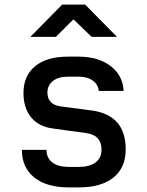

<svg xmlns="http://www.w3.org/2000/svg" viewBox="-20 -805 640 834"><path d="M278 9Q183 9 129 -34Q75 -77 75 -154H182Q182 -119 207 -99.5Q232 -80 278 -80H322Q369 -80 395 -99.5Q421 -119 421 -155Q421 -218 354 -227L209 -247Q148 -255 115 -295.5Q82 -336 82 -401Q82 -476 132.5 -517.5Q183 -559 276 -559H321Q407 -559 460.5 -518Q514 -477 517 -410H409Q407 -437 383.5 -454.5Q360 -472 321 -472H276Q233 -472 209.5 -453Q186 -434 186 -403Q186 -351 243 -343L379 -325Q526 -305 526 -156Q526 -77 473 -34Q420 9 322 9ZM112 -645 250 -785H350L488 -645H378L299 -721L223 -645Z"/></svg>

Font: JetBrains Mono NL SemiBold
Style: Regular
Weight: 600
Designer: Philipp Nurullin, Konstantin Bulenkov
Foundry: JetBrains
Version: Version 2.304; ttfautohint (v1.8.4.7-5d5b)